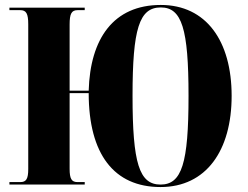

<svg xmlns="http://www.w3.org/2000/svg" viewBox="-20 -745 1000 775"><path d="M628 10C812 10 915 -137 915 -358C915 -580 812 -725 629 -725C438 -725 344 -589 338 -379H261V-646C261 -690 269 -704 293 -704H322V-714H18V-704H62C86 -704 94 -690 94 -647V-63C94 -23 86 -10 62 -10H18V0H322V-10H293C269 -10 261 -23 261 -64V-369H338C338 -123 440 10 628 10ZM628 0C542 0 515 -86 515 -358C515 -629 542 -715 629 -715C714 -715 741 -629 741 -358C741 -86 714 0 628 0Z"/></svg>

Font: Noto Serif Display ExtraCondensed Black
Style: Regular
Weight: 900
Width: 2
Designer: Monotype Design Team
Foundry: Monotype Imaging Inc.
Version: Version 2.009